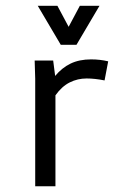

<svg xmlns="http://www.w3.org/2000/svg" viewBox="-20 -648 478 668"><path d="M102.5 -374 100.6 -437.5H165L171.9 -383.8Q195.3 -412.1 225.6 -426.8Q255.9 -441.4 296.9 -441.4Q328.1 -441.4 356.4 -434.6L343.8 -368.2Q309.6 -375 281.2 -375Q250 -375 222.7 -361.3Q195.3 -347.7 172.9 -316.4V0H102.5ZM326.2 -627.9 246.1 -492.2H191.4L111.3 -627.9H179.7L218.8 -554.7L257.8 -627.9Z"/></svg>

Font: Sudo Variable
Style: Regular
Weight: 400
Monospace: yes
Designer: Jens Kutilek
Foundry: Jens Kutilek
Version: Version 0.040